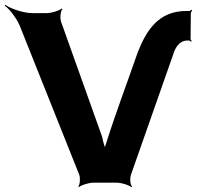

<svg xmlns="http://www.w3.org/2000/svg" viewBox="-72 -766 845 805"><path d="M356 -193 184 -675C179 -689 181 -719 190 -728L186 -730C177 -721 143 -711 124 -711H64C27 -711 -27 -729 -50 -746L-52 -742C-29 -726 4 -681 16 -645L260 -34C265 -21 264 7 256 16L260 18C268 10 301 0 319 0H418C437 0 470 10 479 19L482 17C473 8 472 -21 478 -36L655 -540C663 -567 681 -596 713 -596H720C723 -596 727 -593 729 -591L732 -594C730 -596 727 -600 727 -603L728 -709C728 -714 732 -720 734 -722L731 -725C729 -723 723 -719 718 -720H709C591 -720 541 -636 506 -548C462 -421 415 -298 374 -168C370 -157 365 -143 365 -134H370C370 -142 365 -159 361 -171Z"/></svg>

Font: Asimov
Style: EdgeWide
Weight: 500
Designer: Google
Version: Version 2.000980: 2014